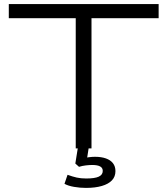

<svg xmlns="http://www.w3.org/2000/svg" viewBox="-20 -725 818 938"><path d="M350 0V-636H23V-705H755V-636H427V0ZM400 193Q371 193 342 188Q313 183 295 173L310 129Q335 138 355 142.5Q375 147 401 147Q443 147 462.5 138Q482 129 482 110Q482 95 469 88Q456 81 431 81Q417 81 399.5 83Q382 85 366 90L348 74L363 -20H416L404 57L379 50Q399 45 415 43Q431 41 444 41Q475 41 497.5 49Q520 57 532 72.5Q544 88 544 111Q544 138 527 156Q510 174 477.5 183.5Q445 193 400 193Z"/></svg>

Font: Nunito Sans 7pt Expanded Light
Style: Regular
Weight: 300
Width: 7
Designer: Vernon Adams
Foundry: Vernon Adams
Version: Version 3.101;gftools[0.9.27]